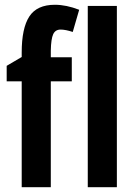

<svg xmlns="http://www.w3.org/2000/svg" viewBox="-20 -785 567 805"><path d="M470 -760H348V0H470ZM281 -545H193V-573Q194 -622 203 -641.5Q212 -661 234 -661Q255 -661 285 -651L312 -744Q258 -765 210 -765Q135 -765 103 -716Q71 -667 71 -565V-546L8 -509V-444H71V0H193V-444H281Z"/></svg>

Font: Noto Sans UI Condensed
Style: Bold
Weight: 700
Width: 3
Designer: Monotype Design Team
Foundry: Monotype Imaging Inc.
Version: 1.001